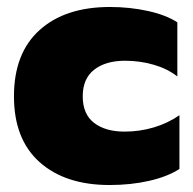

<svg xmlns="http://www.w3.org/2000/svg" viewBox="-20 -515 554 550"><path d="M20 -239Q20 -363 93.5 -429Q167 -495 295 -495Q352 -495 404 -483.5Q456 -472 488 -451V-296Q460 -318 420.5 -329.5Q381 -341 338 -341Q283 -341 250 -315.5Q217 -290 217 -239Q217 -188 249.5 -163Q282 -138 337 -138Q380 -138 420.5 -150Q461 -162 494 -185V-31Q460 -9 407.5 3Q355 15 294 15Q167 15 93.5 -50.5Q20 -116 20 -239Z"/></svg>

Font: Readiness ExtraBold
Style: Regular
Weight: 800
Designer: Katatrad Team
Foundry: CadsonDemak
Version: Version 1.00;January 16, 2020;FontCreator 12.0.0.2550 64-bit